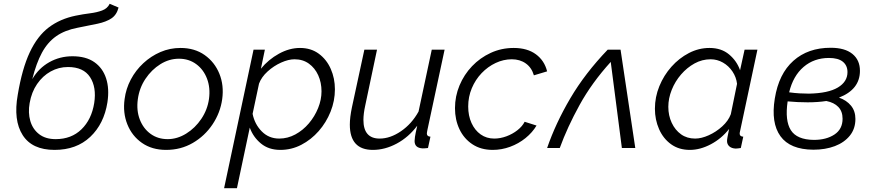

<svg xmlns="http://www.w3.org/2000/svg" viewBox="-20 -784 4629 1017"><path d="M269 10Q150 10 100 -68.5Q50 -147 74 -282Q97 -420 137.5 -506.5Q178 -593 238 -638.5Q298 -684 381 -701Q420 -709 456.5 -713.5Q493 -718 521 -728.5Q549 -739 561 -764L608 -744Q598 -705 570 -686.5Q542 -668 497.5 -658.5Q453 -649 391 -637Q323 -624 277.5 -592Q232 -560 202 -504.5Q172 -449 151 -365Q185 -423 241 -454.5Q297 -486 364 -486Q435 -486 479.5 -455Q524 -424 542 -369Q560 -314 549 -242Q531 -128 458 -59Q385 10 269 10ZM275 -47Q358 -47 411.5 -99Q465 -151 479 -238Q492 -322 457 -375.5Q422 -429 340 -429Q291 -429 248.5 -405.5Q206 -382 176.5 -339Q147 -296 137 -238Q128 -187 140.5 -143.5Q153 -100 187 -73.5Q221 -47 275 -47Z M860 10Q785 10 732 -27Q679 -64 654.5 -125.5Q630 -187 640 -259Q647 -314 673 -363Q699 -412 739.5 -449.5Q780 -487 830 -508.5Q880 -530 936 -530Q1011 -530 1064 -492.5Q1117 -455 1142 -393.5Q1167 -332 1157 -259Q1147 -187 1106 -125.5Q1065 -64 1001.5 -27Q938 10 860 10ZM868 -47Q919 -47 966.5 -76.5Q1014 -106 1046.5 -154.5Q1079 -203 1087 -260Q1095 -319 1076.5 -367.5Q1058 -416 1019 -444.5Q980 -473 928 -473Q876 -473 829.5 -444Q783 -415 750.5 -366.5Q718 -318 710 -258Q702 -199 720.5 -151Q739 -103 777.5 -75Q816 -47 868 -47Z M1323 -521H1383L1362 -420Q1402 -469 1457.5 -499.5Q1513 -530 1569 -530Q1627 -530 1668.5 -499.5Q1710 -469 1732 -419Q1754 -369 1754 -311Q1754 -250 1731 -192.5Q1708 -135 1668 -89.5Q1628 -44 1576 -17Q1524 10 1465 10Q1403 10 1362 -24Q1321 -58 1303 -108L1235 213H1167ZM1459 -50Q1504 -50 1544.5 -72Q1585 -94 1616 -130.5Q1647 -167 1665 -211.5Q1683 -256 1683 -300Q1683 -347 1665.5 -385.5Q1648 -424 1616 -447Q1584 -470 1540 -470Q1508 -470 1469 -452.5Q1430 -435 1397.5 -405.5Q1365 -376 1352 -341L1318 -181Q1329 -126 1366.5 -88Q1404 -50 1459 -50Z M1955 10Q1833 10 1833 -124Q1833 -162 1844 -215L1910 -521H1977L1915 -227Q1905 -182 1905 -149Q1905 -50 1991 -50Q2047 -50 2104 -89Q2161 -128 2197 -193L2267 -521H2335L2244 -96Q2243 -90 2242 -85Q2241 -80 2241 -77Q2241 -61 2260 -60L2247 0Q2238 1 2231.5 1.5Q2225 2 2219 2Q2176 0 2176 -37Q2176 -44 2178 -59Q2180 -74 2190 -118Q2144 -57 2081.5 -23.5Q2019 10 1955 10Z M2590 10Q2527 10 2482 -20Q2437 -50 2413.5 -100Q2390 -150 2390 -211Q2390 -274 2414 -331.5Q2438 -389 2480.5 -433.5Q2523 -478 2579.5 -504Q2636 -530 2701 -530Q2773 -530 2818.5 -496.5Q2864 -463 2878 -406L2808 -385Q2796 -426 2765 -448Q2734 -470 2691 -470Q2647 -470 2605.5 -450.5Q2564 -431 2531 -396.5Q2498 -362 2479 -316.5Q2460 -271 2460 -220Q2460 -171 2477.5 -132.5Q2495 -94 2526 -72Q2557 -50 2598 -50Q2630 -50 2662.5 -62Q2695 -74 2721 -94.5Q2747 -115 2759 -139L2822 -119Q2800 -82 2763.5 -52.5Q2727 -23 2682 -6.5Q2637 10 2590 10Z M2878 0Q2923 -131 3001 -263.5Q3079 -396 3199 -521H3267L3345 0H3274L3215 -456Q3115 -346 3050 -228Q2985 -110 2945 0Z M3634 10Q3576 10 3534.5 -20Q3493 -50 3471 -100Q3449 -150 3449 -208Q3449 -270 3472.5 -327.5Q3496 -385 3536.5 -430.5Q3577 -476 3629 -503Q3681 -530 3738 -530Q3801 -530 3842 -495.5Q3883 -461 3900 -412L3924 -521H3992L3900 -89Q3899 -86 3898.5 -82.5Q3898 -79 3898 -76Q3898 -61 3917 -60L3904 0Q3896 1 3889.5 2Q3883 3 3877 3Q3855 2 3843 -9Q3831 -20 3831 -37Q3831 -45 3833.5 -58Q3836 -71 3842 -101Q3802 -50 3745.5 -20Q3689 10 3634 10ZM3662 -50Q3695 -50 3734 -67.5Q3773 -85 3805.5 -114.5Q3838 -144 3851 -179L3884 -340Q3880 -375 3860 -405Q3840 -435 3809.5 -452.5Q3779 -470 3744 -470Q3699 -470 3659 -448Q3619 -426 3587.5 -389.5Q3556 -353 3538 -308Q3520 -263 3520 -218Q3520 -172 3538 -133.5Q3556 -95 3587.5 -72.5Q3619 -50 3662 -50Z M4288 9Q4165 8 4114 -62.5Q4063 -133 4084 -262Q4105 -393 4182.5 -462Q4260 -531 4380 -531Q4455 -531 4495 -498.5Q4535 -466 4535 -409Q4535 -310 4424 -267Q4464 -253 4487.5 -224.5Q4511 -196 4511 -154Q4511 -102 4481.5 -65.5Q4452 -29 4402 -10Q4352 9 4288 9ZM4371 -477Q4292 -477 4236.5 -429.5Q4181 -382 4160 -295Q4189 -291 4215 -289.5Q4241 -288 4265 -288Q4367 -290 4418 -320.5Q4469 -351 4469 -402Q4469 -437 4444.5 -457Q4420 -477 4371 -477ZM4291 -43Q4357 -43 4400 -71.5Q4443 -100 4443 -155Q4443 -194 4420.5 -217.5Q4398 -241 4357 -249Q4312 -242 4258 -242Q4206 -242 4152 -247Q4137 -145 4169 -94.5Q4201 -44 4291 -43Z"/></svg>

Font: Raleway
Style: Italic
Weight: 400
Italic angle: -12°
Designer: Matt McInerney, Pablo Impallari, Rodrigo Fuenzalida
Foundry: Matt McInerney, Pablo Impallari, Rodrigo Fuenzalida
Version: Version 4.026